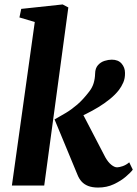

<svg xmlns="http://www.w3.org/2000/svg" viewBox="-20 -835 618 864"><path d="M33.5 0 136.5 -736 67.5 -756.5 75.5 -795 262 -815 287.5 -801.5 179 0ZM421.5 9Q395.5 9 377.2 2Q359 -5 347.2 -18Q335.5 -31 328.5 -49L225.5 -297.5Q252 -312.5 276.8 -327.2Q301.5 -342 327.5 -364.2Q353.5 -386.5 381.5 -423Q395.5 -441 401.5 -461.2Q407.5 -481.5 408 -503.5Q408.5 -528 420.8 -541.8Q433 -555.5 450.2 -561Q467.5 -566.5 483 -566.5Q512 -566.5 527.2 -548.8Q542.5 -531 542.5 -507Q543 -482.5 534.8 -463.8Q526.5 -445 515.5 -430.5Q498.5 -408.5 474 -388.8Q449.5 -369 422.2 -352.5Q395 -336 368.5 -323Q342 -310 320 -301L337.5 -351L454 -127Q466.5 -105 480.8 -93.5Q495 -82 507 -82Q516 -82 531.8 -87.2Q547.5 -92.5 561.5 -104.5L577.5 -71.5Q568.5 -59 546.2 -40Q524 -21 492.2 -6Q460.5 9 421.5 9Z"/></svg>

Font: Merriweather 20pt ExtraBold
Style: Italic
Weight: 800
Italic angle: -7.8°
Version: Version 2.101